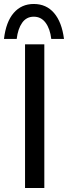

<svg xmlns="http://www.w3.org/2000/svg" viewBox="-22 -946 347 966"><path d="M201 -723V0H104V-723ZM300 -750H236Q230 -801 207.5 -831.5Q185 -862 148 -862Q111 -862 89.5 -831.5Q68 -801 62 -750H-2Q8 -836 47 -881Q86 -926 148 -926Q211 -926 250 -880.5Q289 -835 300 -750Z"/></svg>

Font: Josefin Sans
Style: Regular
Weight: 400
Designer: Santiago Orozco
Foundry: Typemade
Version: Version 2.000